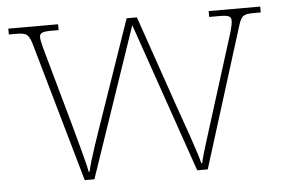

<svg xmlns="http://www.w3.org/2000/svg" viewBox="-43 -595 957 653"><g transform="rotate(-5 435.0 -268.0)"><path d="M89 -463 221 0H254L428 -511L605 0H641L787 -467C800 -510 804 -516 845 -516H867V-536H691V-516H728C762 -516 766 -509 766 -496C766 -481 758 -456 749 -428L679 -205C654 -124 631 -56 624 -23H621C612 -61 571 -175 554 -223L446 -536H411L297 -206C280 -157 246 -60 240 -27H237C231 -60 205 -152 192 -200L129 -425C123 -445 112 -485 112 -496C112 -509 116 -516 150 -516H177V-536H7V-516H30C71 -516 76 -510 89 -463Z"/></g></svg>

Font: Noto Serif Georgian Thin
Style: Regular
Weight: 100
Designer: Monotype Design Team, Akaki Razmadze
Foundry: Google LLC
Version: Version 2.003